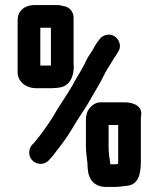

<svg xmlns="http://www.w3.org/2000/svg" viewBox="-20 -690 630 762"><path d="M173 -53 180 -61C187 -68 193 -75 199 -84C223 -115 243 -140 265 -177C283 -208 300 -233 318 -261C335 -287 355 -325 371 -351C382 -369 398 -404 409 -421C419 -435 429 -455 440 -470L448 -483C464 -505 454 -533 436 -545C414 -560 386 -551 374 -533L365 -521C359 -512 353 -502 348 -492C334 -470 328 -464 315 -435C299 -404 285 -384 268 -352C242 -306 214 -270 188 -223C164 -186 142 -155 115 -123L107 -115C99 -106 96 -96 96 -83C97 -44 145 -25 173 -53ZM411 -107V-194H449V-49C449 -46 449 -43 448 -39C446 -39 444 -39 441 -38H418C415 -60 411 -82 411 -107ZM328 -22C331 24 355 52 403 52H433C452 52 468 49 486 47C529 42 539 1 539 -49V-223C540 -226 540 -229 540 -231C546 -270 509 -284 473 -284H379C368 -284 358 -280 348 -273C330 -259 321 -242 321 -211V-107C321 -75 328 -52 328 -22ZM182 -580V-430H140V-580ZM124 -340H182C196 -340 208 -341 219 -343C248 -348 267 -373 271 -405C274 -420 272 -428 272 -441V-621C272 -645 252 -666 228 -666C222 -669 216 -670 209 -670H117C78 -670 50 -647 50 -610V-403C50 -366 83 -340 124 -340Z"/></svg>

Font: Electronic
Style: Blk
Weight: 900
Version: Version 1.011